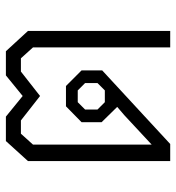

<svg xmlns="http://www.w3.org/2000/svg" viewBox="7 -605 598 652"><g transform="rotate(-90 306.0 -279.0)"><path d="M527 -483V0H471V-466L434 -507H389L306 -442L223 -507H178L141 -466V-63L241 -156L269 -180L217 -233V-301L271 -354H340L393 -301V-231L143 0H85V-483L153 -558H236L306 -501L376 -558H458ZM260 -247 285 -222H325L350 -247V-289L325 -314H285L260 -289Z"/></g></svg>

Font: Chakra Petch Light
Style: Regular
Weight: 300
Designer: Katatrad Aksorn Co.,Ltd.
Foundry: Cadson Demak Co.,Ltd.
Version: Version 1.000; ttfautohint (v1.6)